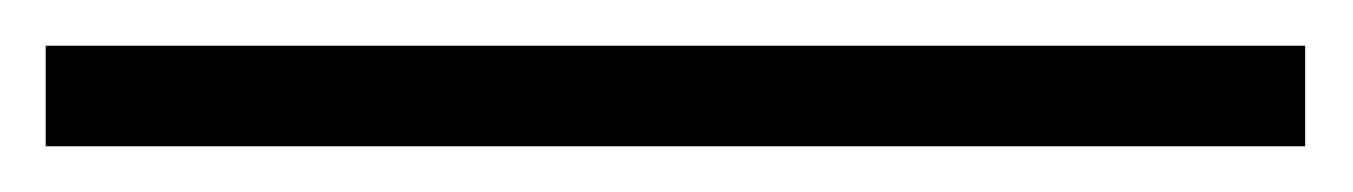

<svg xmlns="http://www.w3.org/2000/svg" viewBox="-20 140 592 84"><path d="M0 160H551V204H0Z"/></svg>

Font: TypoPRO Montserrat Alternates
Style: Regular
Weight: 300
Designer: Julieta Ulanovsky
Foundry: Julieta Ulanovsky
Version: Version 6.001